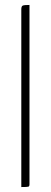

<svg xmlns="http://www.w3.org/2000/svg" viewBox="-20 -755 206 775"><path d="M99 -11Q99 -3 94.5 -1.5Q90 0 66 0V-717Q66 -730 72 -732.5Q78 -735 99 -735Z"/></svg>

Font: Yanone Kaffeesatz Thin
Style: Regular
Weight: 250
Designer: Yanone (Cyrillic: Daniel Pouzeot)
Foundry: Yanone
Version: Version 1.003;PS 001.003;hotconv 1.0.88;makeotf.lib2.5.64775